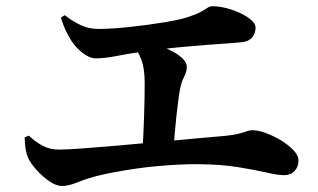

<svg xmlns="http://www.w3.org/2000/svg" viewBox="-20 -679 1040 627"><path d="M182.5 -71.7Q163 -71.7 139.9 -87.9Q116.8 -104.1 97.9 -125.6Q78.9 -147.2 72.2 -162.7Q66.4 -176.1 63.8 -191.3Q61.2 -206.4 60.6 -230.2L74.3 -236.1Q95.6 -215.6 119.3 -203.1Q142.9 -190.5 172.3 -190.5Q197.9 -190.5 247.5 -194.2Q297.2 -197.8 360.2 -203.2Q423.3 -208.6 489.3 -214.9Q555.3 -221.2 615.2 -226.5Q675.1 -231.9 716.6 -235.4Q745.1 -238.5 761 -242.7Q776.8 -246.9 786 -250.4Q795.2 -253.8 803.1 -253.8Q823 -253.8 848.6 -244.4Q874.3 -234.9 898.6 -220Q922.9 -205 938.8 -188Q954.7 -170.9 954.7 -155.2Q954.7 -134.3 942.1 -120.6Q929.5 -106.9 907.6 -106.9Q888.1 -106.9 849.6 -115.7Q811 -124.6 755.9 -133.4Q700.8 -142.2 631.5 -142.7Q601.4 -143.3 566.2 -141.5Q530.9 -139.8 494.2 -136.5Q457.5 -133.3 421.7 -128Q385.8 -122.7 353.5 -116.7Q321.1 -110.6 295.4 -104.1Q259.5 -94.5 231.7 -83.1Q203.9 -71.7 182.5 -71.7ZM444.7 -181.8Q446.7 -206.8 448 -236.4Q449.3 -266.1 450.4 -296.8Q451.5 -327.5 452 -356.5Q452.5 -385.5 452.5 -408.8Q452.5 -454.6 441.8 -483.5Q431.2 -512.5 411.1 -536.2L421 -550.3Q447.7 -545.8 477.3 -537.1Q506.9 -528.4 532.6 -516.5Q558.2 -504.6 574.1 -490.1Q590 -475.7 590 -460.1Q590 -445.2 581.2 -428.2Q572.4 -411.2 568.2 -389.9Q564.8 -371.2 561.7 -347.5Q558.6 -323.8 555.8 -297.2Q553.1 -270.7 550.5 -242.3Q547.9 -213.9 546.2 -185.4ZM293.5 -488.4Q273.2 -488.4 251.3 -505Q229.5 -521.6 214.7 -543.3Q202.5 -562.3 193.4 -582.3Q184.3 -602.3 178.9 -621.6L191.4 -629.5Q216.6 -609.7 243.4 -597.1Q270.3 -584.5 301 -584.5Q342.3 -584.5 400.9 -590.6Q459.6 -596.8 517.5 -606.3Q566.3 -614.3 594.2 -623.4Q622 -632.5 636.1 -640.5Q650.2 -648.4 657.6 -653.5Q664.9 -658.6 673.7 -658.6Q694.9 -658.6 719.1 -652.5Q743.3 -646.3 765 -636Q786.7 -625.6 800.6 -613.4Q814.6 -601.2 814.6 -589.1Q814.6 -570.6 803.3 -556.7Q792.1 -542.8 764.6 -540.6Q748.1 -539 720.9 -537.1Q693.7 -535.1 657.7 -532.6Q621.7 -530 577.1 -525.8Q532.4 -521.7 481.6 -515.1Q410.7 -505.9 366 -497.1Q321.3 -488.4 293.5 -488.4Z"/></svg>

Font: Noto Serif KR ExtraLight
Style: Regular
Weight: 200
Designer: Ryoko NISHIZUKA 西塚涼子 (kana & ideographs); Frank Grießhammer (Latin, Greek & Cyrillic); Wenlong ZHANG 张文龙 (bopomofo); San
Foundry: Adobe
Version: Version 2.002-H1;hotconv 1.1.0;makeotfexe 2.6.0